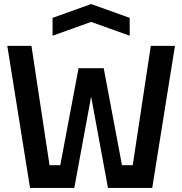

<svg xmlns="http://www.w3.org/2000/svg" viewBox="-20 -926 898 946"><path d="M128 0 16 -700H135L224 -112H277L367 -590H491L581 -112H634L723 -700H842L730 0H512L429 -450L346 0ZM239 -750V-838L429 -906L619 -838V-750L429 -818Z"/></svg>

Font: Tektur Medium
Style: Regular
Weight: 500
Designer: Adam Jagosz
Foundry: Adam Jagosz
Version: Version 1.005;gftools[0.9.30]